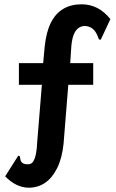

<svg xmlns="http://www.w3.org/2000/svg" viewBox="-20 -699 540 894"><path d="M114 175Q85 175 57 161.5Q29 148 4 122L65 26Q72 26 73 32Q74 38 75.5 46Q77 54 85 60Q93 66 111 66Q126 66 134.5 53Q143 40 147.5 17Q152 -6 153 -35L175 -304H68V-405H181L188 -481Q195 -550 217 -593.5Q239 -637 275 -658Q311 -679 360 -679Q399 -679 432.5 -662Q466 -645 494 -610L449 -514Q441 -514 439 -519Q437 -524 434 -533Q430 -542 424.5 -550.5Q419 -559 411.5 -565Q404 -571 394.5 -574.5Q385 -578 374 -578Q358 -578 344 -567.5Q330 -557 321.5 -533Q313 -509 311 -467L307 -405H414V-304H298L276 -30Q269 38 246 84Q223 130 189.5 152.5Q156 175 114 175Z"/></svg>

Font: Inconsolata ExtraBold
Style: Regular
Weight: 800
Designer: Raph Levien, Cyreal, Brenton Simpson
Foundry: Raph Levien, Cyreal, Google
Version: Version 3.001